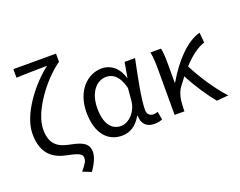

<svg xmlns="http://www.w3.org/2000/svg" viewBox="-147 -1074 1947 1557"><g transform="rotate(-20 826.5 -295.5)"><path d="M401 205C446 144 465 89 465 56C465 -18 416 -44 311 -64C211 -83 148 -124 148 -253C148 -405 313 -624 451 -722H456V-796H88V-722C160 -726 292 -727 354 -728C217 -624 54 -416 54 -249C54 -70 149 -13 258 9C361 30 383 44 383 77C383 107 368 127 328 176Z M733 13C804 13 861 -24 902 -97H906C906 -22 949 13 1013 13C1045 13 1068 6 1082 -1L1069 -71C1058 -66 1044 -63 1032 -63C1002 -63 978 -82 978 -119C978 -218 1017 -400 1046 -543H956L933 -414H930C900 -517 830 -557 763 -557C637 -557 525 -448 525 -262C525 -83 610 13 733 13ZM752 -64C668 -64 619 -136 619 -263C619 -406 693 -480 772 -480C823 -480 879 -453 909 -335L900 -232C894 -140 823 -64 752 -64Z M1552 9 1653 0C1570 -89 1481 -225 1427 -332C1494 -405 1556 -451 1616 -470L1608 -557C1491 -528 1370 -395 1284 -246H1280V-416C1280 -464 1277 -514 1270 -543H1179C1189 -495 1190 -438 1190 -394V0H1275V-28C1277 -99 1287 -156 1320 -200L1371 -267C1423 -166 1495 -58 1552 9Z"/></g></svg>

Font: Noto Sans CJK JP
Style: Regular
Weight: 400
Designer: Ryoko NISHIZUKA 西塚涼子 (kana, bopomofo & ideographs); Paul D. Hunt (Latin, Greek & Cyrillic); Sandoll Communications 산돌커뮤니
Foundry: Adobe
Version: Version 2.004;hotconv 1.0.118;makeotfexe 2.5.65603